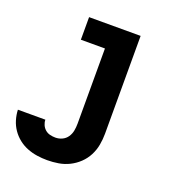

<svg xmlns="http://www.w3.org/2000/svg" viewBox="-148 -628 882 959"><g transform="rotate(20 293.0 -148.5)"><path d="M209 223Q182 223 155 219Q128 215 102.5 205Q77 195 55.5 178Q34 161 18.5 138.5Q3 116 -5 89.5Q-13 63 -14 36H132Q132 50 138 63.5Q144 77 155 86.5Q166 96 180.5 99.5Q195 103 209 103Q228 103 245 95Q262 87 272.5 71.5Q283 56 286.5 37.5Q290 19 290 0V-400H162V-520H436V0Q436 30 430.5 60Q425 90 411 117Q397 144 375 165Q353 186 326 199.5Q299 213 269 218Q239 223 209 223Z"/></g></svg>

Font: Iosevka Custom Heavy Extended
Style: Regular
Weight: 900
Width: 7
Monospace: yes
Designer: Belleve Invis
Foundry: Belleve Invis
Version: Version 11.2.4; ttfautohint (v1.8.4)